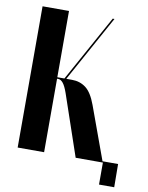

<svg xmlns="http://www.w3.org/2000/svg" viewBox="-89 -763 720 936"><g transform="rotate(10 271.0 -295.0)"><path d="M400.9 -699.2 220.2 -371.1H249Q288.1 -371.1 317.4 -348.9Q346.7 -326.7 368.2 -268.1L463.9 -5.9H541L542 108.9H466.8V0H332L229 -301.8Q217.3 -335.4 205.8 -349.6Q194.3 -363.8 181.2 -363.8H175.8V0H44.9V-699.2H175.8V-371.1H210.9L392.1 -699.2Z"/></g></svg>

Font: Moniqa Black Display
Style: Regular
Weight: 900
Designer: Rajesh Rajput
Foundry: Rajesh Rajput
Version: Version 1.000